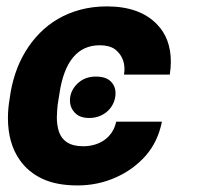

<svg xmlns="http://www.w3.org/2000/svg" viewBox="-20 -558 615 588"><path d="M217.3 9.9Q153.1 9.9 109.7 -10.5Q66.4 -30.9 40.8 -67.5Q4.3 -119 4.3 -196.7Q4.3 -211.6 5.7 -226.7Q7.1 -241.8 9.9 -257.8Q14.9 -296.5 26.8 -332.4Q38.7 -368.3 57.4 -399.3Q76 -430.4 101.2 -456.1Q126.4 -481.9 157.8 -500.2Q189.3 -518.5 226.7 -528.4Q264.2 -538.4 307.5 -538.4Q408.4 -538.4 461.3 -483Q503.2 -439.6 503.2 -369Q503.2 -350.1 500 -329.5H359.7Q360.4 -333.8 360.8 -338.1Q361.2 -342.3 361.2 -346.2Q361.2 -383.9 332.4 -407Q314.6 -419.4 285.5 -419.4Q183.9 -419.4 161.9 -270.6L156.6 -237.2Q155.5 -228.7 155 -219.1Q154.5 -209.5 154.1 -198.5Q154.1 -176.8 159.4 -158.4Q173.7 -110.1 234.4 -110.1Q252.8 -110.1 269.5 -114.9Q286.2 -119.7 299.5 -129.1Q312.9 -138.5 322.3 -152.5Q331.7 -166.5 335.9 -185.4H475.9Q463.4 -123.6 426.1 -81Q388.1 -38.4 335.2 -14.9Q280.2 9.9 217.3 9.9ZM252.8 -196.7Q222.3 -196.7 207 -215.2Q194.2 -229.4 194.2 -250.4Q194.2 -267.4 201.9 -281.8Q209.5 -296.2 221.9 -306.1Q242.9 -323.5 273.4 -323.5Q304 -323.5 318.9 -308.9Q333.8 -294.4 333.8 -272.7Q333.8 -257.8 328.1 -244.1Q322.4 -230.5 311.8 -219.8Q301.1 -209.2 286.2 -202.9Q271.3 -196.7 252.8 -196.7Z"/></svg>

Font: Linik Sans
Style: Bold Italic
Weight: 700
Italic angle: 9°
Designer: Fonts by Rasmus Andersson / Changes by Cristiano Sobral with parts from Marc Monis
Foundry: rsms
Version: Version 3.020; ttfautohint (v1.6)